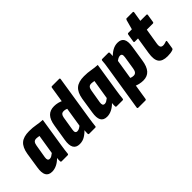

<svg xmlns="http://www.w3.org/2000/svg" viewBox="-22 -1341 2184 2184"><g transform="rotate(-45 1070.0 -249.0)"><path d="M110 8Q53 8 32 -31Q11 -70 24 -148L53 -337Q68 -426 113.5 -465.5Q159 -505 248 -505Q307 -505 355 -496Q403 -487 450 -485L394 -129Q389 -96 385 -67Q381 -38 379 -14Q378 0 365 0H269Q256 0 256 -14Q255 -25 256 -38Q257 -51 258 -64Q224 -29 186 -10.5Q148 8 110 8ZM195 -115Q209 -115 224 -123.5Q239 -132 256 -146L294 -382Q282 -384 271 -386Q260 -388 248 -388Q223 -388 210.5 -374Q198 -360 193 -329L166 -168Q162 -142 168.5 -128.5Q175 -115 195 -115Z M554 8Q497 8 475 -31Q453 -70 466 -148L498 -345Q511 -428 548 -466.5Q585 -505 650 -505Q681 -505 711 -497.5Q741 -490 766 -476L749 -370Q720 -388 688 -388Q665 -388 653.5 -375Q642 -362 637 -335L610 -169Q605 -141 612 -128Q619 -115 638 -115Q655 -115 673.5 -125.5Q692 -136 712 -156L719 -83Q681 -42 641.5 -17Q602 8 554 8ZM712 0Q699 0 699 -14Q698 -30 700.5 -52Q703 -74 705 -92L697 -135L782 -669Q784 -683 796 -683H911Q924 -683 922 -669L837 -128Q832 -95 828 -66Q824 -37 822 -14Q822 0 809 0Z M994 8Q937 8 916 -31Q895 -70 908 -148L937 -337Q952 -426 997.5 -465.5Q1043 -505 1132 -505Q1191 -505 1239 -496Q1287 -487 1334 -485L1278 -129Q1273 -96 1269 -67Q1265 -38 1263 -14Q1262 0 1249 0H1153Q1140 0 1140 -14Q1139 -25 1140 -38Q1141 -51 1142 -64Q1108 -29 1070 -10.5Q1032 8 994 8ZM1079 -115Q1093 -115 1108 -123.5Q1123 -132 1140 -146L1178 -382Q1166 -384 1155 -386Q1144 -388 1132 -388Q1107 -388 1094.5 -374Q1082 -360 1077 -329L1050 -168Q1046 -142 1052.5 -128.5Q1059 -115 1079 -115Z M1576 8Q1547 8 1513.5 0.5Q1480 -7 1459 -21L1476 -127Q1490 -118 1506 -113.5Q1522 -109 1537 -109Q1559 -109 1572 -124Q1585 -139 1590 -171L1615 -328Q1619 -357 1612 -369Q1605 -381 1586 -381Q1571 -381 1552.5 -371Q1534 -361 1513 -341L1507 -416Q1549 -461 1588.5 -483Q1628 -505 1670 -505Q1728 -505 1749.5 -467.5Q1771 -430 1758 -351L1729 -164Q1716 -75 1678.5 -33.5Q1641 8 1576 8ZM1317 185Q1303 185 1304 171L1390 -369Q1397 -409 1400 -435.5Q1403 -462 1404 -483Q1406 -497 1418 -497H1515Q1528 -497 1528 -483Q1529 -469 1527 -447.5Q1525 -426 1523 -406L1530 -363L1445 171Q1443 185 1431 185Z M1967 8Q1885 8 1854.5 -34Q1824 -76 1839 -172L1871 -374H1819Q1805 -374 1808 -388L1823 -483Q1826 -497 1837 -497H1895L1927 -614Q1933 -628 1942 -628H2038Q2052 -628 2050 -614L2031 -497H2127Q2142 -497 2139 -483L2124 -388Q2122 -374 2110 -374H2012L1981 -183Q1975 -145 1984.5 -130Q1994 -115 2018 -115Q2032 -115 2044 -118.5Q2056 -122 2069 -126Q2084 -131 2082 -115L2067 -21Q2066 -9 2054 -5Q2036 2 2014 5Q1992 8 1967 8Z"/></g></svg>

Font: Sofia Sans Condensed Black
Style: Italic
Weight: 900
Italic angle: -9°
Version: Version 4.100